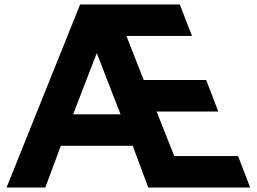

<svg xmlns="http://www.w3.org/2000/svg" viewBox="-20 -845 1156 865"><path d="M9.5 0H184L254 -188H578L648 0H1107L1052.5 -142H765L685.5 -342.5H963.5L909 -484.5H627.5L549.5 -683H845L790 -825H341ZM309.5 -330 416 -606 523 -330Z"/></svg>

Font: Spartan
Style: Bold
Weight: 700
Designer: Matt Bailey, Mirko Velimirovic
Foundry: Matt Bailey
Version: Version 1.003; ttfautohint (v1.8.3)